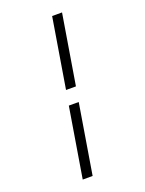

<svg xmlns="http://www.w3.org/2000/svg" viewBox="-176 -905 852 1130"><g transform="rotate(-20 250.0 -340.0)"><path d="M227 -386 299 -823H361L289 -386ZM139 143 211 -294H273L201 143Z"/></g></svg>

Font: Iosevka Light Oblique
Style: Regular
Weight: 300
Italic angle: -9°
Monospace: yes
Designer: Belleve Invis
Foundry: Belleve Invis
Version: Version 32.5.0; ttfautohint (v1.8.4)